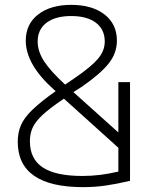

<svg xmlns="http://www.w3.org/2000/svg" viewBox="-20 -760 640 790"><path d="M322 10Q53 10 53 -177Q53 -214 66 -244.5Q79 -275 113 -308Q147 -341 209 -385L201 -392Q86 -495 86 -593Q86 -661 137 -700.5Q188 -740 273 -740Q359 -740 410 -700.5Q461 -661 461 -593Q461 -541 427 -498.5Q393 -456 318 -404Q299 -392 282 -381L467 -215V-422H515V-16Q460 -3 415 3.5Q370 10 322 10ZM467 -152 243 -354Q185 -315 155 -287Q125 -259 114 -234Q103 -209 103 -179Q103 -106 156 -71Q209 -36 319 -36Q357 -36 392.5 -40.5Q428 -45 467 -54ZM248 -412Q266 -425 289 -440Q355 -485 383 -518Q411 -551 411 -589Q411 -639 374.5 -666.5Q338 -694 273 -694Q208 -694 171.5 -666.5Q135 -639 135 -589Q135 -548 162 -507Q189 -466 248 -412Z"/></svg>

Font: M PLUS Code Latin 60 Light
Style: Regular
Weight: 300
Width: 7
Monospace: yes
Designer: Coji Morishita
Foundry: UNDERFOREST DESIGN
Version: Version 1.005; ttfautohint (v1.8.3)